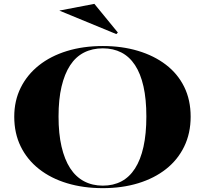

<svg xmlns="http://www.w3.org/2000/svg" viewBox="-20 -962 1064 997"><path d="M514 -723Q613 -723 696.5 -698Q780 -673 841.5 -626Q903 -579 936.5 -511Q970 -443 970 -356Q970 -270 936.5 -201Q903 -132 842 -84Q781 -36 697.5 -10.5Q614 15 514 15Q413 15 328.5 -10.5Q244 -36 182.5 -84.5Q121 -133 87.5 -201.5Q54 -270 54 -356Q54 -439 87.5 -506.5Q121 -574 182 -622.5Q243 -671 327.5 -697Q412 -723 514 -723ZM514 -711Q459 -711 416 -689Q373 -667 344 -622.5Q315 -578 299.5 -512Q284 -446 284 -357Q284 -268 299.5 -201Q315 -134 344 -89Q373 -44 416 -21Q459 2 514 2Q568 2 610 -20Q652 -42 681 -87Q710 -132 725 -199.5Q740 -267 740 -357Q740 -447 725 -513.5Q710 -580 681 -624Q652 -668 610 -689.5Q568 -711 514 -711ZM584 -785 288 -907 470 -942 592 -793Z"/></svg>

Font: Kalnia SemiExpanded Medium
Style: Regular
Weight: 500
Width: 6
Designer: Frida Medrano
Foundry: Frida Medrano
Version: Version 1.105